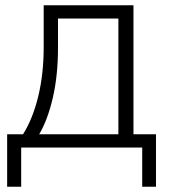

<svg xmlns="http://www.w3.org/2000/svg" viewBox="-20 -557 647 725"><path d="M67 -50Q104 -109 124.5 -193.5Q145 -278 145 -380V-537H484V-50H569V148H517V0H60V148H7V-50ZM427 -50V-487H199V-377Q199 -272 179.5 -188Q160 -104 128 -50Z"/></svg>

Font: IBM Plex Sans JP Light
Style: Regular
Weight: 300
Designer: Mike Abbink; Paul van der Laan; Pieter van Rosmalen; Wujin Sim; Yejin Wi; Jinhee Kim; Boomi Park; Yona Kim; Kichan Ma
Foundry: Sandoll Inc.
Version: Version 1.002